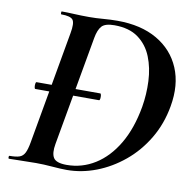

<svg xmlns="http://www.w3.org/2000/svg" viewBox="-73 -701 782 778"><g transform="rotate(10 318.0 -311.5)"><path d="M69 -297Q66 -297 65 -304Q64 -311 65 -318Q66 -325 69 -325H331Q334 -325 335 -318Q336 -311 335 -304Q334 -297 331 -297ZM251 4Q227 4 191 1Q155 -2 124 -2Q91 -2 63.5 -1Q36 0 13 0Q10 0 10 -6Q10 -12 13 -12Q40 -12 54 -17Q68 -22 75.5 -37Q83 -52 88 -81L170 -544Q178 -587 168 -600Q158 -613 120 -613Q118 -613 118 -619Q118 -625 120 -625Q143 -625 171.5 -623.5Q200 -622 233 -622Q261 -622 291 -624.5Q321 -627 349 -627Q446 -627 512.5 -588.5Q579 -550 608 -481.5Q637 -413 621 -323Q608 -249 572 -188.5Q536 -128 484 -85Q432 -42 372 -19Q312 4 251 4ZM247 -16Q310 -16 363.5 -49.5Q417 -83 454.5 -146.5Q492 -210 508 -301Q517 -354 514.5 -408Q512 -462 494 -507Q476 -552 438.5 -579.5Q401 -607 340 -607Q302 -607 288 -591.5Q274 -576 268 -542L188 -92Q181 -53 192.5 -34.5Q204 -16 247 -16Z"/></g></svg>

Font: Cormorant
Style: Bold Italic
Weight: 700
Italic angle: -10°
Designer: Christian Thalmann (Catharsis Fonts)
Foundry: Catharsis Fonts
Version: Version 4.000